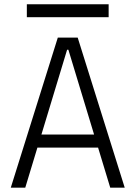

<svg xmlns="http://www.w3.org/2000/svg" viewBox="-20 -867 626 887"><path d="M29.8 0 247.1 -693.4H338.9L556.2 0H489.3L433.1 -185.1H152.8L96.7 0ZM171.4 -245.6H414.6L295.9 -637.2H290ZM104 -787.6V-847.2H481.9V-787.6Z"/></svg>

Font: CaskaydiaCove NFP Light
Style: Regular
Weight: 300
Designer: Aaron Bell
Foundry: Saja Typeworks
Version: Version 2111.001; VTT 6.35;Nerd Fonts 3.1.1